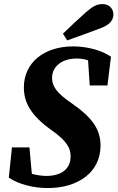

<svg xmlns="http://www.w3.org/2000/svg" viewBox="-20 -903 576 941"><path d="M23.2 -32.2C71.7 0.2 143.1 18.6 214.6 18.6C364.9 18.6 472.7 -60.3 472.7 -189.3C472.7 -265.1 436.9 -323.6 331.8 -396.5C256.5 -447.9 235.2 -481.1 235.2 -521.1C235.2 -579.5 286.2 -616.2 355.6 -616.2C394.7 -616.2 427.3 -605.7 466.5 -577.9L409.8 -634.9L419.7 -484.1H506.5L524 -624.8C477.9 -657.1 406.3 -675.6 337.8 -675.6C197.1 -675.6 97 -596.5 97 -474.9C97 -405.6 125.9 -340 233 -264.9C312.1 -208.9 326.1 -173.6 326.1 -136.5C326.1 -75.2 281.3 -40.8 207 -40.8C167.2 -40.8 113.7 -53.7 75.7 -73.5L138.9 -18.3L124.4 -180.7H38.6L23.2 -32.2ZM288.4 -737.9 309.4 -705.1C364.4 -724.2 419.5 -744.7 474.5 -765.3C525.4 -784.4 535.7 -810.2 535.7 -833C535.7 -858.3 516.6 -882.9 483.8 -882.9C456.7 -882.9 438.7 -875 404.3 -845.9C364.9 -811 326.4 -774.2 288.4 -737.9Z"/></svg>

Font: Source Serif Variable
Style: Italic
Weight: 389
Italic angle: -12°
Designer: Frank Grießhammer
Foundry: Adobe Systems Incorporated
Version: Version 3.001;hotconv 1.0.111;makeotfexe 2.5.65597